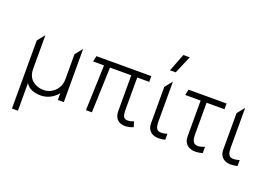

<svg xmlns="http://www.w3.org/2000/svg" viewBox="-125 -1119 2416 1696"><g transform="rotate(20 1083.0 -271.0)"><path d="M85 210V-430L141 -500V-185Q141 -112.5 184.5 -75.8Q228 -39 291 -39Q329.5 -39 363.5 -58.5Q397.5 -78 418.8 -113.2Q440 -148.5 440 -195V-430L496 -500V0H440V-63Q407 -23.5 367 -4.2Q327 15 282 15Q237 15 200.2 0.5Q163.5 -14 141 -49V210Z M1075 14Q1053.5 14 1035.2 7.8Q1017 1.5 1003.5 -11Q990 -23.5 982.5 -43.2Q975 -63 975 -90V-426H775L760 0H704L719 -426H616L628 -480H1144V-426H1031V-128Q1031 -78.5 1041 -59.2Q1051 -40 1081 -40Q1095.5 -40 1110 -43.5Q1124.5 -47 1137 -53L1152 -3Q1135 4.5 1114.8 9.2Q1094.5 14 1075 14Z M1388 14Q1360 14 1336.2 3Q1312.5 -8 1298.2 -30.5Q1284 -53 1284 -88V-430L1340 -500V-128Q1340 -78.5 1352.8 -59.2Q1365.5 -40 1396 -40Q1406 -40 1419.2 -42Q1432.5 -44 1452 -50V6Q1439.5 9.5 1419.8 11.8Q1400 14 1388 14ZM1281 -585 1346 -752H1406L1335 -585Z M1735 14Q1705.5 14 1681 3Q1656.5 -8 1641.8 -31Q1627 -54 1627 -90V-426H1482L1494 -480H1851V-426H1683V-129Q1683 -82 1696.5 -61Q1710 -40 1739 -40Q1752 -40 1767.8 -43.8Q1783.5 -47.5 1803 -55V4Q1788 8.5 1769.5 11.2Q1751 14 1735 14Z M2067 14Q2039 14 2015.2 3Q1991.5 -8 1977.2 -30.5Q1963 -53 1963 -88V-430L2019 -500V-128Q2019 -78.5 2031.8 -59.2Q2044.5 -40 2075 -40Q2085 -40 2098.2 -42Q2111.5 -44 2131 -50V6Q2118.5 9.5 2098.8 11.8Q2079 14 2067 14Z"/></g></svg>

Font: Geologica-Sharp
Style: Regular
Weight: 100
Designer: Sindre Bremnes, Frode Helland
Foundry: Monokrom Skriftforlag AS
Version: Version 1.010;gftools[0.9.28]